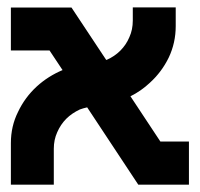

<svg xmlns="http://www.w3.org/2000/svg" viewBox="-20 -506 547 526"><path d="M497.6 0H358.9L218.8 -211.9Q208 -209.5 198.7 -206.1Q176.8 -195.8 161.6 -180.7Q146 -165 136.7 -143.6Q127.4 -123 127.4 -98.6V0H9.8V-113.8Q9.8 -160.2 29.3 -199.2Q47.9 -238.8 80.6 -269Q111.8 -297.4 151.4 -314L115.7 -367.7H9.8V-485.4H175.8L271 -341.8Q272.5 -341.8 272.9 -342.3Q293.9 -351.6 309.6 -367.2Q325.7 -383.3 334.5 -404.3Q343.8 -424.8 343.8 -449.7V-485.8H461.4V-434.6Q461.4 -388.7 442.4 -348.6Q423.3 -309.1 390.6 -279.3Q366.7 -256.8 337.4 -242.2L419.4 -118.2H497.6Z"/></svg>

Font: Sangha Kali
Style: Regular
Weight: 400
Designer: Seslavinskaya Anna
Foundry: Popkern
Version: Version 2.000;PS 002.000;hotconv 1.0.88;makeotf.lib2.5.64775